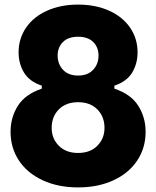

<svg xmlns="http://www.w3.org/2000/svg" viewBox="-20 -799 680 836"><path d="M26 -225Q26 -288 58 -338.5Q90 -389 162 -413V-426Q108 -444 84.5 -483Q61 -522 61 -571Q61 -631 93.5 -678.5Q126 -726 185 -752.5Q244 -779 320 -779Q396 -779 455 -752.5Q514 -726 546.5 -678.5Q579 -631 579 -571Q579 -522 555.5 -483Q532 -444 478 -426V-413Q550 -389 582 -338.5Q614 -288 614 -225Q614 -155 577.5 -100Q541 -45 474 -14Q407 17 320 17Q233 17 166 -14Q99 -45 62.5 -100Q26 -155 26 -225ZM409 -557Q409 -593 386 -616Q363 -639 320 -639Q277 -639 254 -616Q231 -593 231 -557Q231 -520 254.5 -495Q278 -470 320 -470Q362 -470 385.5 -495Q409 -520 409 -557ZM435 -242Q435 -291 404 -322.5Q373 -354 320 -354Q267 -354 236 -322.5Q205 -291 205 -242Q205 -196 236 -164.5Q267 -133 320 -133Q373 -133 404 -164.5Q435 -196 435 -242Z"/></svg>

Font: Open Sauce Sans Black
Style: Regular
Weight: 900
Designer: Alfredo Marco Pradil
Foundry: Creative Sauce Fz LLC
Version: Version 1.477